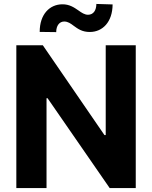

<svg xmlns="http://www.w3.org/2000/svg" viewBox="-20 -958 775 978"><path d="M671.5 -727.3H518.5V-269.9H512.1L198.2 -727.3H63.2V0H217V-457.7H222.3L538.7 0H671.5ZM266.3 -794.4C266.3 -827.4 282.7 -848.4 307.2 -848.4C326 -848.4 340.2 -838.1 355.8 -826.3C375.7 -811.8 398.4 -794.7 438.2 -795.1C502.5 -795.5 552.9 -845.5 553.6 -935.4L470.9 -937.9C470.5 -905.2 456 -883.2 428.6 -882.8C410.9 -882.8 396 -893.1 379.6 -904.8C358.3 -919.4 334.5 -936.4 297.6 -936.1C233 -935.7 182.2 -885.7 182.2 -795.5Z"/></svg>

Font: Karasuma Gothic
Style: Bold
Weight: 700
Designer: Rasmus Andersson / Ryoko Nishizuka
Foundry: Genbu
Version: Version 1.00